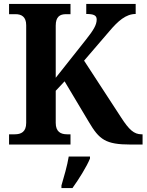

<svg xmlns="http://www.w3.org/2000/svg" viewBox="-20 -734 744 975"><path d="M26 0H338V-52H321C288 -52 263 -65 263 -110V-273L308 -321L431 -115C484 -25 516 0 644 0H704V-52H699C660 -52 635 -76 596 -136L407 -426L535 -575C579 -627 619 -663 669 -663V-714H418V-663C456 -663 471 -656 471 -635C471 -607 454 -580 416 -532L263 -339V-604C263 -649 284 -662 315 -662H338V-714H26V-662H59C89 -662 113 -649 113 -606V-110C113 -64 87 -52 55 -52H26ZM292 208V221H348C379 178 420 113 437 71V61H329C322 106 304 167 292 208Z"/></svg>

Font: Noto Serif Hebrew SemiCondensed
Style: Bold
Weight: 700
Width: 4
Designer: Monotype Design Team
Foundry: Monotype Imaging Inc.
Version: Version 2.004